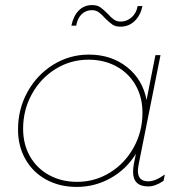

<svg xmlns="http://www.w3.org/2000/svg" viewBox="-20 -734 730 756"><path d="M454 -629Q435 -629 423 -637Q411 -645 393 -663Q380 -678 368.5 -686Q357 -694 342 -694Q318 -694 301.5 -678Q285 -662 280 -633H261Q269 -671 290 -692.5Q311 -714 343 -714Q362 -714 374 -706Q386 -698 404 -680Q417 -665 428.5 -657Q440 -649 455 -649Q479 -649 498 -665.5Q517 -682 522 -710H541Q533 -673 510 -651Q487 -629 454 -629ZM51 -224Q51 -305 88.5 -372.5Q126 -440 190 -479.5Q254 -519 330 -519Q418 -519 480 -470Q542 -421 557 -340L592 -517H612L526 -87Q523 -72 523 -61Q523 -20 564 -20Q592 -20 629 -47L624 -22Q592 0 564 0Q504 0 504 -57Q504 -72 507 -88L515 -128Q476 -66 414.5 -32Q353 2 282 2Q215 2 162.5 -26.5Q110 -55 80.5 -106.5Q51 -158 51 -224ZM541 -290Q541 -351 514 -398.5Q487 -446 438.5 -472.5Q390 -499 328 -499Q258 -499 199 -462.5Q140 -426 105.5 -363.5Q71 -301 71 -227Q71 -166 98 -118.5Q125 -71 173.5 -44.5Q222 -18 284 -18Q354 -18 413 -54.5Q472 -91 506.5 -153.5Q541 -216 541 -290Z"/></svg>

Font: TypoPRO Montserrat Alternates
Style: Italic
Weight: 250
Italic angle: -11.3°
Designer: Julieta Ulanovsky
Foundry: Julieta Ulanovsky
Version: Version 6.001